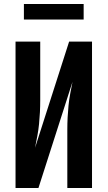

<svg xmlns="http://www.w3.org/2000/svg" viewBox="-20 -944 540 964"><path d="M58 0V-735H182V-441Q182 -411 180.5 -381Q179 -351 176 -321Q173 -291 167.5 -261.5Q162 -232 156 -202L327 -735H442V0H318V-294Q318 -324 319.5 -354Q321 -384 324 -414Q327 -444 332.5 -473.5Q338 -503 344 -533L173 0ZM100 -846V-924H400V-846Z"/></svg>

Font: Iosevka SS04 Extrabold
Style: Regular
Weight: 800
Monospace: yes
Designer: Belleve Invis
Foundry: Belleve Invis
Version: Version 19.0.0; ttfautohint (v1.8.4)